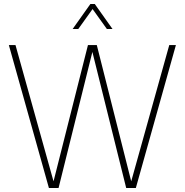

<svg xmlns="http://www.w3.org/2000/svg" viewBox="-20 -934 918 954"><path d="M223 0 24 -710H57L246 -33L417 -710H461L632 -33L821 -710H854L655 0H607L439 -676L271 0ZM341 -790 429 -914H451L539 -790H511L440 -889L369 -790Z"/></svg>

Font: Geist Thin
Style: Regular
Weight: 400
Designer: Basement.studio, Andrés Briganti, Mateo Zaragoza
Foundry: Basement.studio, Vercel, Andrés Briganti, Guido Ferreyra, Mateo Zaragoza
Version: Version 1.401